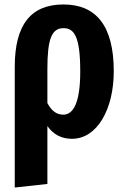

<svg xmlns="http://www.w3.org/2000/svg" viewBox="-20 -604 566 859"><path d="M264 -584C117 -584 46 -492 46 -305V235L192 219V-40C220 0 258 17 302 17C415 17 489 -116 489 -285C489 -490 409 -584 264 -584ZM263 -91C234 -91 211 -107 192 -143V-295C192 -429 211 -478 264 -478C312 -478 339 -441 339 -284C339 -144 308 -91 263 -91Z"/></svg>

Font: Glow Sans TC Compressed
Style: Bold
Weight: 700
Width: 2
Designer: Ryoko NISHIZUKA (kana, bopomofo & ideographs); Paul D. Hunt (Latin, Greek & Cyrillic); Sandoll Communications, Soo-young
Version: Version 0.93